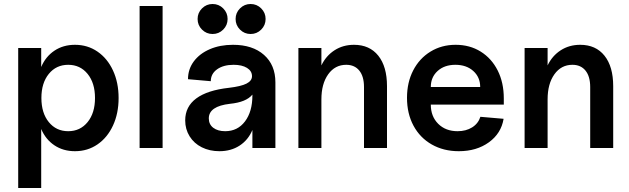

<svg xmlns="http://www.w3.org/2000/svg" viewBox="-20 -740 3147 960"><path d="M186 -95V200H71V-500H186V-405Q208 -457 252 -486.5Q296 -516 355 -516Q418 -516 467.5 -482Q517 -448 545 -387.5Q573 -327 573 -250Q573 -173 545 -112.5Q517 -52 467.5 -18Q418 16 355 16Q296 16 252 -13.5Q208 -43 186 -95ZM321 -84Q381 -84 418 -129.5Q455 -175 455 -250Q455 -325 418 -370.5Q381 -416 321 -416Q261 -416 224 -370.5Q187 -325 187 -250Q187 -175 224 -129.5Q261 -84 321 -84Z M793 -710V0H678V-710Z M906 -138Q906 -207 961.5 -248Q1017 -289 1125 -301Q1185 -308 1212.5 -322Q1240 -336 1240 -359Q1240 -385 1215 -400.5Q1190 -416 1148 -416Q1097 -416 1065.5 -393.5Q1034 -371 1034 -334L920 -344Q920 -394 949 -433Q978 -472 1029 -494Q1080 -516 1145 -516Q1243 -516 1300 -465.5Q1357 -415 1357 -328V0H1242V-90Q1221 -40 1178 -12Q1135 16 1077 16Q1028 16 989 -3.5Q950 -23 928 -58.5Q906 -94 906 -138ZM1106 -84Q1168 -84 1205 -133Q1242 -182 1242 -263V-267Q1211 -229 1130 -221Q1024 -209 1024 -148Q1024 -118 1046.5 -101Q1069 -84 1106 -84ZM1158 -645Q1158 -676 1180 -698Q1202 -720 1233 -720Q1264 -720 1286 -698Q1308 -676 1308 -645Q1308 -614 1286 -592Q1264 -570 1233 -570Q1202 -570 1180 -592Q1158 -614 1158 -645ZM1043 -720Q1074 -720 1096 -698Q1118 -676 1118 -645Q1118 -614 1096 -592Q1074 -570 1043 -570Q1012 -570 990 -592Q968 -614 968 -645Q968 -676 990 -698Q1012 -720 1043 -720Z M1711 -416Q1655 -416 1621 -368.5Q1587 -321 1587 -243V0H1472V-500H1587V-413Q1610 -461 1652.5 -488.5Q1695 -516 1750 -516Q1828 -516 1871.5 -461.5Q1915 -407 1915 -309V0H1800V-305Q1800 -358 1776.5 -387Q1753 -416 1711 -416Z M2015 -251Q2015 -328 2046 -388Q2077 -448 2132.5 -482Q2188 -516 2258 -516Q2329 -516 2383.5 -482Q2438 -448 2468.5 -387.5Q2499 -327 2499 -248V-217H2134Q2134 -158 2171 -121Q2208 -84 2268 -84Q2310 -84 2340.5 -103Q2371 -122 2382 -156L2498 -146Q2486 -73 2424.5 -28.5Q2363 16 2274 16Q2198 16 2139 -17.5Q2080 -51 2047.5 -111.5Q2015 -172 2015 -251ZM2257 -416Q2202 -416 2168 -385Q2134 -354 2134 -305H2381Q2381 -354 2346.5 -385Q2312 -416 2257 -416Z M2842 -416Q2786 -416 2752 -368.5Q2718 -321 2718 -243V0H2603V-500H2718V-413Q2741 -461 2783.5 -488.5Q2826 -516 2881 -516Q2959 -516 3002.5 -461.5Q3046 -407 3046 -309V0H2931V-305Q2931 -358 2907.5 -387Q2884 -416 2842 -416Z"/></svg>

Font: MedMera Sans Semibold
Style: Regular
Weight: 600
Designer: Kasper Nordkvist
Foundry: UNCUT.wtf
Version: Version 1.300